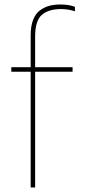

<svg xmlns="http://www.w3.org/2000/svg" viewBox="-20 -826 380 846"><path d="M134.8 -665V-529.8H299.8V-509.8H134.8V0H115.2V-509.8H29.8V-529.8H115.2V-670.9Q115.2 -710 125.5 -737.3Q135.7 -764.6 154.8 -779.3Q173.8 -793.9 195.8 -800Q217.8 -806.2 246.1 -806.2Q284.2 -806.2 310.1 -795.9V-775.9Q303.2 -779.3 285.2 -782.7Q267.1 -786.1 250 -786.1Q193.4 -786.1 164.1 -760.3Q134.8 -734.4 134.8 -665Z"/></svg>

Font: Cooper Hewitt
Style: Thin
Weight: 701
Designer: Village Type and Design LLC
Foundry: Cooper Hewitt Smithsonian Design Museum
Version: 1.000